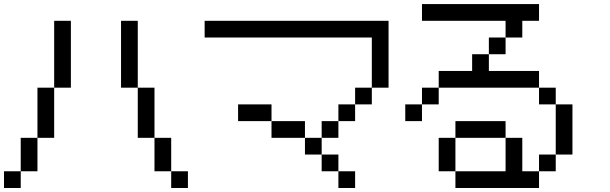

<svg xmlns="http://www.w3.org/2000/svg" viewBox="-20 -937 3040 957"><path d="M0 0V-83.3H83.3V0ZM750 -83.3V-250H833.3V-83.3ZM750 -250H666.7V-500H750ZM166.7 -83.3H83.3V-250H166.7ZM166.7 -250V-500H250V-250ZM916.7 -83.3V0H833.3V-83.3ZM333.3 -500H250V-833.3H333.3ZM666.7 -500H583.3V-833.3H666.7Z M1000 -750V-833.3H1916.7V-500H1833.3V-750ZM1750 -83.3V0H1666.7V-83.3ZM1750 -416.7V-333.3H1666.7V-416.7ZM1750 -500H1833.3V-416.7H1750ZM1166.7 -333.3V-416.7H1333.3V-333.3ZM1333.3 -333.3H1500V-250H1333.3ZM1500 -166.7V-250H1583.3V-166.7ZM1666.7 -166.7V-83.3H1583.3V-166.7ZM1666.7 -333.3V-250H1583.3V-333.3Z M2000 -333.3V-416.7H2083.3V-333.3ZM2750 -166.7V-83.3H2666.7V-166.7ZM2750 -416.7H2666.7V-500H2750ZM2166.7 -83.3V-250H2250V-83.3ZM2166.7 -416.7H2083.3V-500H2166.7ZM2166.7 -500V-583.3H2333.3V-666.7H2416.7V-583.3H2666.7V-500ZM2500 -83.3V-250H2583.3V-83.3H2666.7V0H2250V-83.3ZM2500 -333.3V-250H2250V-333.3ZM2500 -750V-833.3H2083.3V-916.7H2666.7V-833.3H2583.3V-750ZM2500 -666.7H2416.7V-750H2500ZM2833.3 -166.7H2750V-416.7H2833.3Z"/></svg>

Font: GalmuriMono11 Regular
Style: Regular
Weight: 400
Designer: Lee Minseo (quiple)
Version: Version 2.399;hotconv 1.1.1;makeotfexe 2.6.0 DEVELOPMENT